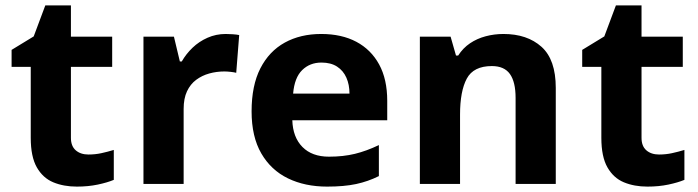

<svg xmlns="http://www.w3.org/2000/svg" viewBox="-20 -682 2590 712"><path d="M308 -109Q333 -109 356 -114Q379 -119 402 -126V-15Q378 -5 342.5 2.5Q307 10 265 10Q216 10 177.5 -6Q139 -22 116.5 -61.5Q94 -101 94 -171V-434H23V-497L105 -547L148 -662H243V-546H396V-434H243V-171Q243 -140 261 -124.5Q279 -109 308 -109Z M817 -556Q828 -556 843 -555Q858 -554 867 -552L856 -412Q849 -414 835.5 -415.5Q822 -417 812 -417Q783 -417 756 -409.5Q729 -402 707.5 -386Q686 -370 673.5 -343.5Q661 -317 661 -278V0H512V-546H625L647 -454H654Q670 -482 694 -505Q718 -528 749.5 -542Q781 -556 817 -556Z M1171 -556Q1247 -556 1301.5 -527Q1356 -498 1386 -443Q1416 -388 1416 -308V-236H1064Q1066 -173 1101.5 -137Q1137 -101 1200 -101Q1253 -101 1296 -111.5Q1339 -122 1385 -144V-29Q1345 -9 1300.5 0.5Q1256 10 1193 10Q1111 10 1048 -20.5Q985 -51 949 -113Q913 -175 913 -269Q913 -365 945.5 -428.5Q978 -492 1036 -524Q1094 -556 1171 -556ZM1172 -450Q1129 -450 1100.5 -422Q1072 -394 1067 -335H1276Q1276 -368 1264.5 -394Q1253 -420 1230 -435Q1207 -450 1172 -450Z M1847 -556Q1935 -556 1988 -508.5Q2041 -461 2041 -356V0H1892V-319Q1892 -378 1871 -407.5Q1850 -437 1804 -437Q1736 -437 1711 -390.5Q1686 -344 1686 -257V0H1537V-546H1651L1671 -476H1679Q1697 -504 1723 -521.5Q1749 -539 1781 -547.5Q1813 -556 1847 -556Z M2424 -109Q2449 -109 2472 -114Q2495 -119 2518 -126V-15Q2494 -5 2458.5 2.5Q2423 10 2381 10Q2332 10 2293.5 -6Q2255 -22 2232.5 -61.5Q2210 -101 2210 -171V-434H2139V-497L2221 -547L2264 -662H2359V-546H2512V-434H2359V-171Q2359 -140 2377 -124.5Q2395 -109 2424 -109Z"/></svg>

Font: Noto Sans Gurmukhi
Style: Regular
Weight: 400
Designer: Jelle Bosma - Monotype Design Team
Foundry: Monotype Imaging Inc.
Version: Version 2.003